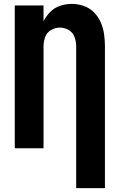

<svg xmlns="http://www.w3.org/2000/svg" viewBox="-20 -763 616 988"><path d="M372 205H520V-525Q520 -556 515.5 -587.5Q511 -619 498.5 -648Q486 -677 463.5 -699.5Q441 -722 411 -732.5Q381 -743 350 -743Q320 -743 290.5 -733.5Q261 -724 239.5 -702.5Q218 -681 204 -654V-735H56V0H204V-525Q204 -549 212.5 -572.5Q221 -596 242.5 -608.5Q264 -621 288 -621Q312 -621 333.5 -608.5Q355 -596 363.5 -572.5Q372 -549 372 -525Z"/></svg>

Font: Iosevka Sparkle Heavy
Style: Regular
Weight: 900
Designer: Belleve Invis
Foundry: Belleve Invis
Version: Version 4.5.0; ttfautohint (v1.8.3)